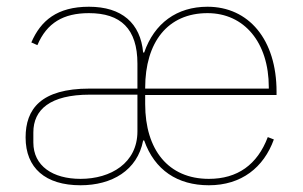

<svg xmlns="http://www.w3.org/2000/svg" viewBox="-20 -538 901 570"><path d="M388 -257V-148C388 -54 309 -7 219 -7C137 -7 79 -45 79 -115V-145C79 -212 128 -257 247 -257ZM411 -275V-277C411 -413 478 -499 596 -499C705 -499 778 -412 778 -279V-275ZM600 -7C480 -7 411 -93 411 -229V-256H801V-266C801 -421 718 -518 596 -518C505 -518 438 -469 408 -382H405C397 -469 342 -518 244 -518C150 -518 101 -477 73 -412L91 -404C119 -470 168 -499 244 -499C338 -499 388 -453 388 -349V-275H246C101 -275 56 -214 56 -130C56 -39 115 12 219 12C312 12 388 -32 405 -121H408C439 -33 507 12 600 12C697 12 763 -41 793 -124L775 -131C744 -49 685 -7 600 -7Z"/></svg>

Font: IBM Plex Thai Thin
Style: Regular
Weight: 100
Designer: Mike Abbink, Paul van der Laan, Pieter van Rosmalen, Ben Mitchell, Mark Frömberg
Foundry: Bold Monday
Version: Version 1.0